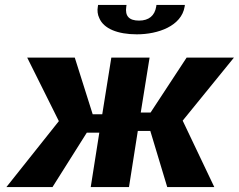

<svg xmlns="http://www.w3.org/2000/svg" viewBox="-20 -763 974 783"><path d="M6 0H194L334 -222H385L350 0H506L542 -229H593L662 0H854L725 -271L934 -528H741L594 -304H554L590 -528H434L397 -297H358L285 -528H91L220 -269ZM379 -736C376 -720 378 -703 385 -689C403 -646 460 -623 538 -623C625 -623 720 -657 733 -736L734 -743H618L617 -736C611 -699 587 -679 547 -679C507 -679 489 -697 495 -736L496 -743H380Z"/></svg>

Font: Aerodynamic
Style: BdObl
Weight: 500
Designer: Google
Version: Version 2.000980; 2014